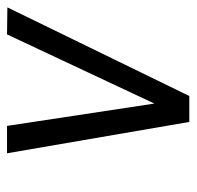

<svg xmlns="http://www.w3.org/2000/svg" viewBox="-26 -520 546 533"><g transform="rotate(-90 246.5 -253.0)"><path d="M418 -506 226 -97 164 -506H88L175 0H247L493 -505Z"/></g></svg>

Font: Arthouse Owned
Style: Italic
Weight: 400
Italic angle: -10°
Designer: Jeremy Tribby
Foundry: Tribby Type
Version: Version 1.000;PS 001.000;hotconv 1.0.88;makeotf.lib2.5.64775